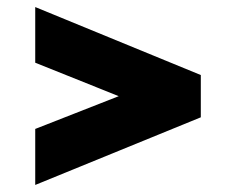

<svg xmlns="http://www.w3.org/2000/svg" viewBox="-20 -616 670 545"><path d="M80 -91V-250L317 -343L80 -438V-596L550 -403V-283Z"/></svg>

Font: Overpass Black
Style: Regular
Weight: 900
Designer: Delve Withrington, Dave Bailey, Thomas Jockin
Foundry: Delve Fonts LLC
Version: Version 4.000; ttfautohint (v1.8.3)